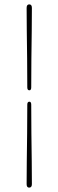

<svg xmlns="http://www.w3.org/2000/svg" viewBox="-20 -743 266 876"><path d="M122.5 -344.5Q122.5 -331 114 -331Q104.5 -331 104.5 -344.5Q104.5 -408.5 103.8 -475Q103 -541.5 102.2 -601.8Q101.5 -662 101.5 -707Q101.5 -723 113.5 -723Q125.5 -723 125.5 -707Q125.5 -662 124.8 -601.8Q124 -541.5 123.2 -475Q122.5 -408.5 122.5 -344.5ZM104.5 -265.5Q104.5 -279 114 -279Q122.5 -279 122.5 -265.5Q122.5 -201.5 123.2 -135Q124 -68.5 124.8 -8.2Q125.5 52 125.5 97Q125.5 113 113 113Q101.5 113 101.5 97Q101.5 52 102.2 -8.2Q103 -68.5 103.8 -135Q104.5 -201.5 104.5 -265.5Z"/></svg>

Font: Fraunces 144pt S050 Thin
Style: Regular
Weight: 100
Version: Version 1.000; ttfautohint (v1.8.3)